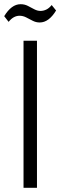

<svg xmlns="http://www.w3.org/2000/svg" viewBox="-39 -894 287 914"><path d="M137 -700V0H73V-700ZM-19 -817Q-2 -845 17.5 -859.5Q37 -874 59 -874Q78 -874 93.5 -866Q109 -858 124 -850Q139 -842 154 -842Q168 -842 181.5 -848.5Q195 -855 207 -870L228 -844Q211 -816 191.5 -801.5Q172 -787 150 -787Q132 -787 116 -795.5Q100 -804 85 -811.5Q70 -819 54 -819Q40 -819 27 -812Q14 -805 2 -790Z"/></svg>

Font: Pathway Extreme Condensed ExtraLight
Style: Regular
Weight: 250
Width: 3
Version: Version 1.001;gftools[0.9.26]